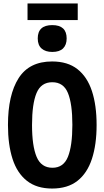

<svg xmlns="http://www.w3.org/2000/svg" viewBox="-20 -1080 603 1109"><path d="M281 9Q192 9 135.5 -35.5Q79 -80 52.5 -162Q26 -244 26 -358Q26 -532 87.5 -628.5Q149 -725 281 -725Q371 -725 427.5 -680.5Q484 -636 511 -554Q538 -472 538 -358Q538 -245 511 -162.5Q484 -80 427.5 -35.5Q371 9 281 9ZM283 -111Q347 -111 372.5 -174.5Q398 -238 398 -359Q398 -480 372.5 -542.5Q347 -605 282 -605Q217 -605 191 -542.5Q165 -480 165 -358Q165 -237 191.5 -174Q218 -111 283 -111ZM282 -780Q243 -780 220.5 -799.5Q198 -819 198 -858Q198 -935 282 -935Q365 -935 365 -858Q365 -821 344.5 -800.5Q324 -780 282 -780ZM139 -964V-1060H429V-964Z"/></svg>

Font: Noto Sans Mono SemiCondensed
Style: Bold
Weight: 700
Width: 4
Designer: Monotype Design Team
Foundry: Monotype Imaging Inc.
Version: Version 2.014